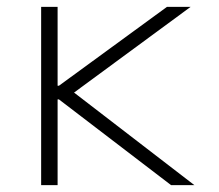

<svg xmlns="http://www.w3.org/2000/svg" viewBox="-20 -540 640 560"><path d="M100 0V-520H148V-290H152L467 -520H536L196 -270L547 0H479L152 -250H148V0Z"/></svg>

Font: M PLUS Code Latin 60 Light
Style: Regular
Weight: 300
Width: 7
Monospace: yes
Designer: Coji Morishita
Foundry: UNDERFOREST DESIGN
Version: Version 1.005; ttfautohint (v1.8.3)